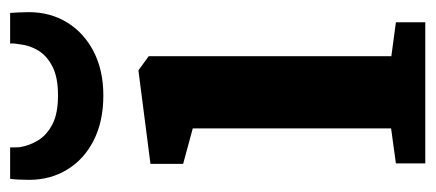

<svg xmlns="http://www.w3.org/2000/svg" viewBox="-260 -600 860 379"><g transform="rotate(-90 169.5 -410.0)"><path d="M37 0V-58L106 -67.5V-459L36 -478V-542.5L218.5 -566H221L248.5 -546V-67L315.5 -58V0ZM171 -635.5Q120 -635.5 82.5 -654.5Q45 -673.5 24.8 -706.8Q4.5 -740 4.5 -782Q4.5 -791 5 -802Q5.5 -813 6.5 -819.5H68.5Q68.5 -815.5 68.5 -810.8Q68.5 -806 69 -800.5Q72 -781.5 82.5 -764.2Q93 -747 114.2 -736Q135.5 -725 171 -725Q207 -725 228.2 -736Q249.5 -747 259.8 -764Q270 -781 272 -800Q273 -805.5 273.5 -810.5Q274 -815.5 273.5 -819.5H334Q334.5 -813 335 -802Q335.5 -791 335.5 -782.5Q335.5 -740 315 -706.8Q294.5 -673.5 257.5 -654.5Q220.5 -635.5 171 -635.5Z"/></g></svg>

Font: Merriweather 24pt
Style: Bold
Weight: 700
Designer: Eben Sorkin
Foundry: Eben Sorkin
Version: Version 2.100